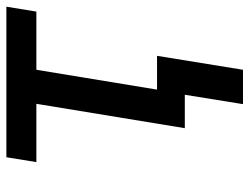

<svg xmlns="http://www.w3.org/2000/svg" viewBox="-108 -477 763 587"><g transform="rotate(-90 273.5 -183.5)"><path d="M71.4 -453.8 86.3 -545.5H546.5L531.6 -453.8H353.7L293 -84.9H396.3L353.7 177.9H248.6L277.3 0H175.1L249.6 -453.8Z"/></g></svg>

Font: Inter P Medium
Style: Italic
Weight: 500
Italic angle: 9.39999°
Designer: Rasmus Andersson
Foundry: rsms
Version: Version 3.018;git-588b23468